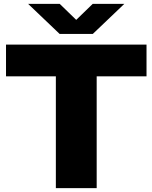

<svg xmlns="http://www.w3.org/2000/svg" viewBox="-20 -970 786 990"><path d="M268 0V-576.5H11V-740H735.5V-576.5H478.5V0ZM287.5 -795 125 -950H288L373 -867.5L458 -950H621L458.5 -795Z"/></svg>

Font: Encode Sans Expanded Expanded ExtraBold
Style: Regular
Weight: 800
Width: 7
Designer: Multiple Designers
Foundry: Impallari Type
Version: Version 3.000; ttfautohint (v1.8.3) -l 8 -r 50 -G 200 -x 14 